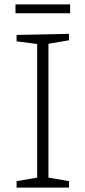

<svg xmlns="http://www.w3.org/2000/svg" viewBox="-20 -848 386 868"><path d="M292 -695V-666L199 -650V-45L292 -29V0H55V-29L148 -45V-649L55 -661V-690ZM50 -828H297V-788H50Z"/></svg>

Font: Bitter Pro Light
Style: Regular
Weight: 300
Designer: Sol Matas, and Bitter project Authors
Foundry: Sol Matas
Version: Version 1.010